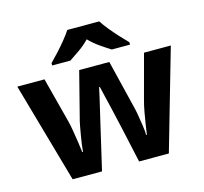

<svg xmlns="http://www.w3.org/2000/svg" viewBox="-109 -888 1074 1010"><g transform="rotate(-15 428.0 -383.0)"><path d="M485 -191Q481 -208 473.5 -241.5Q466 -275 457 -313.5Q448 -352 440 -384.5Q432 -417 429 -432H425Q422 -417 414.5 -384.5Q407 -352 398 -313.5Q389 -275 381 -241Q373 -207 369 -189L325 0H165L10 -546H158L221 -304Q228 -279 233.5 -244Q239 -209 244 -176.5Q249 -144 251 -125H255Q256 -139 259 -162.5Q262 -186 266.5 -211Q271 -236 274.5 -256.5Q278 -277 280 -284L347 -546H511L575 -284Q579 -270 584.5 -239Q590 -208 594.5 -176Q599 -144 599 -125H603Q605 -142 610 -174.5Q615 -207 621.5 -243Q628 -279 635 -304L700 -546H846L689 0H527ZM515 -766Q529 -744 551.5 -716.5Q574 -689 598 -663Q622 -637 640 -619V-606H541Q515 -622 484 -643.5Q453 -665 427 -692Q401 -665 371 -644Q341 -623 315 -606H216V-619Q235 -638 258.5 -663.5Q282 -689 304.5 -716.5Q327 -744 341 -766Z"/></g></svg>

Font: Noto Sans Ol Chiki
Style: Regular
Weight: 400
Designer: Monotype Design Team, Lewis McGuffie
Foundry: Monotype Imaging Inc.
Version: Version 2.003